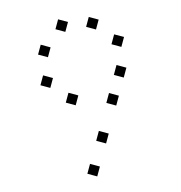

<svg xmlns="http://www.w3.org/2000/svg" viewBox="-109 -565 885 938"><g transform="rotate(15 333.5 -96.0)"><path d="M466.7 225V275H416.7V225ZM466.7 58.3V108.3H416.7V58.3ZM466.7 -133.3V-83.3H416.7V-133.3ZM275 -83.3V-33.3H225V-83.3ZM133.3 -133.3V-83.3H83.3V-133.3ZM466.7 -275V-225H416.7V-275ZM83.3 -275V-225H33.3V-275ZM416.7 -416.7V-366.7H366.7V-416.7ZM275 -466.7V-416.7H225V-466.7ZM133.3 -416.7V-366.7H83.3V-416.7Z"/></g></svg>

Font: 0xA000-Boxes
Style: Boxes
Weight: 400
Version: Version 0.1